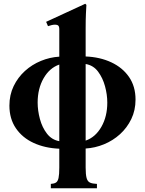

<svg xmlns="http://www.w3.org/2000/svg" viewBox="-20 -775 770 1020"><path d="M180 -230Q180 -188 192 -143Q204 -98 229.5 -65Q255 -32 295 -25V-432Q243 -414 211.5 -359Q180 -304 180 -230ZM550 -230Q550 -272 538 -316.5Q526 -361 501 -394.5Q476 -428 435 -435V-28Q487 -46 518.5 -101Q550 -156 550 -230ZM250 225V202Q267 201 277 195Q287 189 291 170.5Q295 152 295 115V15Q219 12 159 -15.5Q99 -43 64.5 -93.5Q30 -144 30 -214Q30 -271 52.5 -317.5Q75 -364 112.5 -398Q150 -432 197.5 -451.5Q245 -471 295 -474V-619Q295 -634 289.5 -639Q284 -644 273 -644Q265 -644 255.5 -642Q246 -640 235 -636L225 -659L433 -755L439 -749Q438 -734 436.5 -702.5Q435 -671 435 -623V-475Q511 -472 571 -444Q631 -416 665.5 -366Q700 -316 700 -246Q700 -189 677.5 -142.5Q655 -96 617.5 -62Q580 -28 532.5 -8.5Q485 11 435 14V115Q435 152 440 170.5Q445 189 458 195Q471 201 495 202V225Z"/></svg>

Font: Bona Nova SC
Style: Bold
Weight: 700
Designer: Mateusz Machalski
Foundry: Capitalics
Version: Version 4.001; ttfautohint (v1.8.4.7-5d5b)